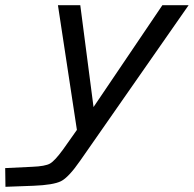

<svg xmlns="http://www.w3.org/2000/svg" viewBox="-103 -485 746 739"><path d="M623 -465 206 133Q161 198 131.5 212.5Q102 227 26 230L-82 234L-83 162L21 157Q71 155 89.5 144.5Q108 134 140 90L193 15L120 -465H206L257 -73L522 -465Z"/></svg>

Font: Intel One Mono
Style: Italic
Weight: 400
Italic angle: -16°
Monospace: yes
Designer: Fred Shallcrass
Foundry: Frere-Jones Type LLC
Version: Version 1.400;hotconv 1.1.0;makeotfexe 2.6.0;FJTRelease1.4